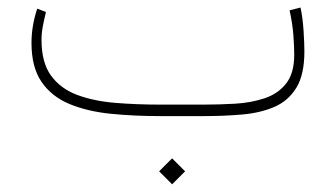

<svg xmlns="http://www.w3.org/2000/svg" viewBox="-20 -306 885 506"><path d="M433.6 111.3 467.8 145.5 433.6 179.7 399.4 145.5ZM516.1 0H402.8Q332 0 270.5 -6.3Q209 -12.7 162.4 -32.2Q115.7 -51.8 89.4 -90.3Q63 -128.9 63 -192.9Q63 -237.8 78.1 -283.2L101.1 -274.4Q96.7 -256.3 93 -237.5Q89.4 -218.8 89.4 -201.2Q89.4 -141.1 114.5 -106.7Q139.6 -72.3 183.3 -55.9Q227.1 -39.6 283.7 -34.9Q340.3 -30.3 402.8 -30.3H516.6Q557.6 -30.3 599.6 -32.7Q641.6 -35.2 677 -46.9Q712.4 -58.6 733.9 -85.7Q755.4 -112.8 755.4 -161.6Q755.4 -183.1 753.2 -213.1Q751 -243.2 743.2 -278.8L772 -286.1Q777.8 -259.3 780 -225.6Q782.2 -191.9 782.2 -170.4Q782.2 -109.4 761 -74.7Q739.7 -40 702.9 -24.2Q666 -8.3 617.9 -4.2Q569.8 0 516.1 0Z"/></svg>

Font: Vazirmatn UI FD Thin
Style: Regular
Weight: 100
Designer: Saber Rastikerdar
Foundry: Saber Rastikerdar
Version: Version 33.003